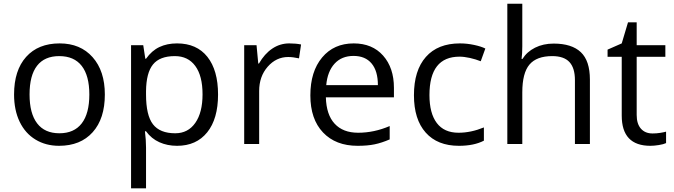

<svg xmlns="http://www.w3.org/2000/svg" viewBox="-20 -780 3649 1040"><path d="M547.9 -268.1Q547.9 -137.2 481.9 -63.7Q416 9.8 299.8 9.8Q228 9.8 172.4 -23.9Q116.7 -57.6 86.4 -120.6Q56.2 -183.6 56.2 -268.1Q56.2 -398.9 121.6 -471.9Q187 -544.9 303.2 -544.9Q415.5 -544.9 481.7 -470.2Q547.9 -395.5 547.9 -268.1ZM140.1 -268.1Q140.1 -165.5 181.2 -111.8Q222.2 -58.1 301.8 -58.1Q381.3 -58.1 422.6 -111.6Q463.9 -165 463.9 -268.1Q463.9 -370.1 422.6 -423.1Q381.3 -476.1 300.8 -476.1Q221.2 -476.1 180.7 -423.8Q140.1 -371.6 140.1 -268.1Z M939 9.8Q886.7 9.8 843.5 -9.5Q800.3 -28.8 771 -68.8H765.1Q771 -22 771 20V240.2H689.9V-535.2H755.9L767.1 -461.9H771Q802.2 -505.9 843.8 -525.4Q885.3 -544.9 939 -544.9Q1045.4 -544.9 1103.3 -472.2Q1161.1 -399.4 1161.1 -268.1Q1161.1 -136.2 1102.3 -63.2Q1043.5 9.8 939 9.8ZM927.2 -476.1Q845.2 -476.1 808.6 -430.7Q772 -385.3 771 -286.1V-268.1Q771 -155.3 808.6 -106.7Q846.2 -58.1 929.2 -58.1Q998.5 -58.1 1037.8 -114.3Q1077.1 -170.4 1077.1 -269Q1077.1 -369.1 1037.8 -422.6Q998.5 -476.1 927.2 -476.1Z M1546.9 -544.9Q1582.5 -544.9 1610.8 -539.1L1599.6 -463.9Q1566.4 -471.2 1541 -471.2Q1476.1 -471.2 1429.9 -418.5Q1383.8 -365.7 1383.8 -287.1V0H1302.7V-535.2H1369.6L1378.9 -436H1382.8Q1412.6 -488.3 1454.6 -516.6Q1496.6 -544.9 1546.9 -544.9Z M1917 9.8Q1798.3 9.8 1729.7 -62.5Q1661.1 -134.8 1661.1 -263.2Q1661.1 -392.6 1724.9 -468.8Q1788.6 -544.9 1896 -544.9Q1996.6 -544.9 2055.2 -478.8Q2113.8 -412.6 2113.8 -304.2V-252.9H1745.1Q1747.6 -158.7 1792.7 -109.9Q1837.9 -61 1919.9 -61Q2006.3 -61 2090.8 -97.2V-24.9Q2047.9 -6.3 2009.5 1.7Q1971.2 9.8 1917 9.8ZM1895 -477.1Q1830.6 -477.1 1792.2 -435.1Q1753.9 -393.1 1747.1 -318.8H2026.9Q2026.9 -395.5 1992.7 -436.3Q1958.5 -477.1 1895 -477.1Z M2465.8 9.8Q2349.6 9.8 2285.9 -61.8Q2222.2 -133.3 2222.2 -264.2Q2222.2 -398.4 2286.9 -471.7Q2351.6 -544.9 2471.2 -544.9Q2509.8 -544.9 2548.3 -536.6Q2586.9 -528.3 2608.9 -517.1L2584 -448.2Q2557.1 -459 2525.4 -466.1Q2493.7 -473.1 2469.2 -473.1Q2306.2 -473.1 2306.2 -265.1Q2306.2 -166.5 2345.9 -113.8Q2385.7 -61 2463.9 -61Q2530.8 -61 2601.1 -89.8V-18.1Q2547.4 9.8 2465.8 9.8Z M3094.2 0V-346.2Q3094.2 -411.6 3064.5 -443.8Q3034.7 -476.1 2971.2 -476.1Q2886.7 -476.1 2847.9 -430.2Q2809.1 -384.3 2809.1 -279.8V0H2728V-759.8H2809.1V-529.8Q2809.1 -488.3 2805.2 -460.9H2810.1Q2834 -499.5 2878.2 -521.7Q2922.4 -543.9 2979 -543.9Q3077.1 -543.9 3126.2 -497.3Q3175.3 -450.7 3175.3 -349.1V0Z M3514.6 -57.1Q3536.1 -57.1 3556.2 -60.3Q3576.2 -63.5 3587.9 -66.9V-4.9Q3574.7 1.5 3549.1 5.6Q3523.4 9.8 3502.9 9.8Q3347.7 9.8 3347.7 -153.8V-472.2H3271V-511.2L3347.7 -544.9L3381.8 -659.2H3428.7V-535.2H3584V-472.2H3428.7V-157.2Q3428.7 -108.9 3451.7 -83Q3474.6 -57.1 3514.6 -57.1Z"/></svg>

Font: f02265186
Style: Regular
Weight: 400
Foundry: Ascender Corporation
Version: Version 1.10